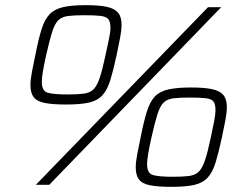

<svg xmlns="http://www.w3.org/2000/svg" viewBox="-20 -716 953 744"><path d="M119 0 786 -688H837L171 0ZM236 -311Q184 -311 153.5 -317Q123 -323 110.5 -339.5Q98 -356 98 -386Q98 -407 103.5 -436Q109 -465 117 -503Q129 -564 141 -602.5Q153 -641 172.5 -661Q192 -681 225 -688.5Q258 -696 312 -696Q364 -696 394 -689.5Q424 -683 437.5 -667Q451 -651 451 -620Q451 -599 445.5 -570Q440 -541 432 -503Q419 -443 407.5 -405.5Q396 -368 377 -347Q358 -326 325 -318.5Q292 -311 236 -311ZM242 -350Q280 -350 304 -353Q328 -356 342 -369.5Q356 -383 366.5 -414.5Q377 -446 389 -503Q397 -540 402.5 -566Q408 -592 408 -608Q408 -632 399.5 -642Q391 -652 369 -654.5Q347 -657 307 -657Q267 -657 243.5 -654Q220 -651 206 -637.5Q192 -624 182 -592Q172 -560 159 -503Q151 -467 146.5 -441Q142 -415 142 -398Q142 -363 165.5 -356.5Q189 -350 242 -350ZM644 8Q592 8 561.5 2Q531 -4 518.5 -20.5Q506 -37 506 -67Q506 -88 511.5 -117Q517 -146 525 -184Q537 -245 549 -283.5Q561 -322 580 -342Q599 -362 632.5 -369.5Q666 -377 720 -377Q772 -377 802 -370.5Q832 -364 845.5 -348Q859 -332 859 -301Q859 -280 853.5 -251Q848 -222 840 -184Q827 -124 815.5 -86.5Q804 -49 785 -28Q766 -7 733 0.5Q700 8 644 8ZM650 -31Q688 -31 712 -34Q736 -37 750 -50.5Q764 -64 774.5 -95.5Q785 -127 797 -184Q805 -221 810 -247Q815 -273 815 -289Q815 -313 807 -323Q799 -333 777 -335.5Q755 -338 715 -338Q675 -338 651.5 -335Q628 -332 614 -318.5Q600 -305 590 -273Q580 -241 567 -184Q559 -148 554.5 -122Q550 -96 550 -79Q550 -44 573.5 -37.5Q597 -31 650 -31Z"/></svg>

Font: Saira Expanded ExtraLight
Style: Italic
Weight: 250
Width: 7
Italic angle: -12°
Designer: Hector Gatti with collaboration of the Omnibus-Type team
Foundry: Omnibus-Type
Version: Version 1.101